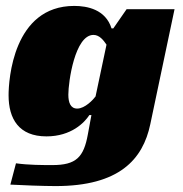

<svg xmlns="http://www.w3.org/2000/svg" viewBox="-20 -461 618 649"><path d="M363 -365H357C337 -429 275 -441 231 -441C24 -441 9 -190 9 -139C9 -59 44 0 137 0C221 0 266 -47 282 -72H289L277 -7C263 71 237 97 157 97C125 97 76 97 34 91L15 163C48 165 128 168 168 168C383 168 463 78 488 -41L570 -430H408ZM296 -343C316 -343 330 -325 340 -310L303 -135C295 -124 267 -94 241 -94C218 -94 211 -115 211 -141C211 -184 233 -343 296 -343Z"/></svg>

Font: Racing Sans One
Style: Regular
Weight: 400
Designer: Pablo Impallari, Rodrigo Fuenzalida
Foundry: Pablo Impallari, Rodrigo Fuenzalida
Version: Version 1.001